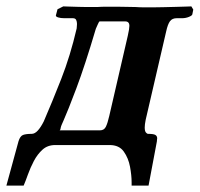

<svg xmlns="http://www.w3.org/2000/svg" viewBox="-20 -454 625 601"><path d="M153 0Q129 0 113 14.5Q97 29 86 50Q75 71 67.5 92Q60 113 54 127H0L38 -12Q43 -28 52 -31.5Q61 -35 79 -35Q89 -35 98.5 -45.5Q108 -56 117 -74Q143 -134 171.5 -206.5Q200 -279 220 -365Q220 -368 220.5 -371.5Q221 -375 221 -379Q221 -386 218.5 -391.5Q216 -397 208 -397H181Q170 -397 162 -399.5Q154 -402 155 -406L160 -425L178 -434Q178 -434 193 -433.5Q208 -433 226 -432.5Q244 -432 252 -432H284Q297 -433 314 -433Q331 -433 345 -433Q362 -433 376.5 -432.5Q391 -432 404 -432Q418 -431 431.5 -431Q445 -431 459 -431Q471 -431 491 -431.5Q511 -432 531.5 -432.5Q552 -433 565.5 -433.5Q579 -434 579 -434L585 -424L582 -409Q581 -405 571 -401Q561 -397 550 -397H533Q519 -397 512 -387.5Q505 -378 500 -355L436 -79Q433 -64 433 -55Q433 -44 436.5 -39.5Q440 -35 444 -35Q461 -35 466.5 -31.5Q472 -28 472 -21Q472 -20 471.5 -17Q471 -14 471 -11Q465 22 458 58Q451 94 445 127H392V117Q392 95 387 68Q382 41 367.5 20.5Q353 0 323 0ZM170 -54Q169 -46 166 -46H293Q306 -46 311.5 -57.5Q317 -69 322 -91L380 -342Q385 -364 385 -373Q385 -387 372 -387H292Q290 -387 286 -377.5Q282 -368 280 -364Q246 -249 219 -177.5Q192 -106 179 -77Q176 -70 173.5 -64.5Q171 -59 170 -54Z"/></svg>

Font: Libertinus Serif Semibold Italic
Style: Regular
Weight: 600
Italic angle: -11.5°
Designer: Philipp H. Poll, Khaled Hosny
Foundry: Caleb Maclennan
Version: Version 7.051;RELEASE